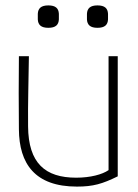

<svg xmlns="http://www.w3.org/2000/svg" viewBox="-20 -678 510 711"><path d="M382 -470V-48C359 -32 315 -20 262 -20C148 -20 85 -73 84 -210C83 -295 86 -385 87 -470H50C49 -375 49 -294 50 -199C51 -72 109 13 265 13C325 13 359 3 416 -25V-470ZM120 -606C121 -586 132 -575 159 -575C186 -575 197 -586 198 -606V-627C197 -647 186 -658 159 -658C132 -658 121 -647 120 -627ZM302 -606C303 -586 314 -575 341 -575C368 -575 379 -586 380 -606V-627C379 -647 368 -658 341 -658C314 -658 303 -647 302 -627Z"/></svg>

Font: Kreadon Extra Light
Style: Regular
Weight: 200
Designer: kohakuno
Foundry: StudioGnu
Version: Version 1.000;Glyphs 3.1.2 (3151)